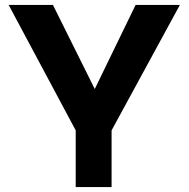

<svg xmlns="http://www.w3.org/2000/svg" viewBox="-20 -756 762 776"><path d="M286 -229 15 -736H194L384 -354L341 -351L528 -736H707L431 -229V0H286Z"/></svg>

Font: Reem Kufi Fun
Style: Regular
Weight: 400
Designer: Khaled Hosny
Version: Version 1.005